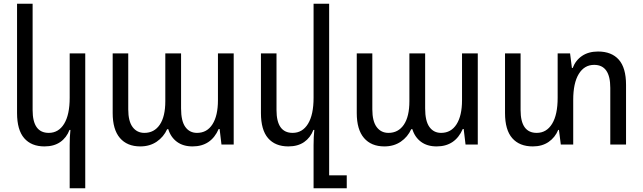

<svg xmlns="http://www.w3.org/2000/svg" viewBox="-20 -780 3470 1036"><path d="M356 236V3Q356 -43 360 -79H355Q339 -37 305 -13.5Q271 10 220 10Q149 10 110.5 -34.5Q72 -79 72 -170V-760H156V-186Q156 -63 243 -63Q296 -63 326 -112Q356 -161 356 -252V-492H440V236Z M588 -170V-492H672V-190Q672 -126 695.5 -94.5Q719 -63 759 -63Q812 -63 842 -107Q872 -151 872 -234V-492H957V-195Q957 -127 980 -95Q1003 -63 1043 -63Q1097 -63 1126.5 -109.5Q1156 -156 1156 -239V-492H1241V0H1175L1165 -84H1160Q1119 10 1019 10Q968 10 934.5 -15Q901 -40 888 -83H882Q863 -41 825.5 -15.5Q788 10 737 10Q666 10 627 -35.5Q588 -81 588 -170Z M1851 166V236H1672V3Q1672 -43 1676 -79H1671Q1655 -37 1621 -13.5Q1587 10 1536 10Q1465 10 1426.5 -34.5Q1388 -79 1388 -170V-492H1472V-186Q1472 -63 1559 -63Q1612 -63 1642 -112Q1672 -161 1672 -252V-760H1756V166Z M1905 -170V-492H1989V-190Q1989 -126 2012.5 -94.5Q2036 -63 2076 -63Q2129 -63 2159 -107Q2189 -151 2189 -234V-492H2274V-195Q2274 -127 2297 -95Q2320 -63 2360 -63Q2414 -63 2443.5 -109.5Q2473 -156 2473 -239V-492H2558V0H2492L2482 -84H2477Q2436 10 2336 10Q2285 10 2251.5 -15Q2218 -40 2205 -83H2199Q2180 -41 2142.5 -15.5Q2105 10 2054 10Q1983 10 1944 -35.5Q1905 -81 1905 -170Z M3358 -322V0H3273V-306Q3273 -430 3186 -430Q3133 -430 3103 -381Q3073 -332 3073 -241V0H3006L2996 -79H2992Q2975 -38 2940 -14Q2905 10 2855 10Q2783 10 2744 -34.5Q2705 -79 2705 -170V-492H2789V-186Q2789 -63 2876 -63Q2929 -63 2959 -112Q2989 -161 2989 -252V-492H3056L3066 -413H3070Q3086 -455 3121 -478.5Q3156 -502 3207 -502Q3280 -502 3319 -458Q3358 -414 3358 -322Z"/></svg>

Font: Noto Sans Armenian Narrow
Style: Regular
Weight: 400
Width: 4
Designer: Monotype Design team
Foundry: Monotype Imaging Inc.
Version: Version 1.000